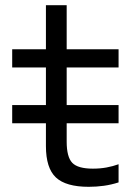

<svg xmlns="http://www.w3.org/2000/svg" viewBox="-20 -710 540 740"><path d="M27 -235V-305H437V-235ZM322 10Q234 10 195.5 -26Q157 -62 157 -147V-450H27V-520H157V-690H237V-520H437V-450H237V-164Q237 -105 258.5 -82.5Q280 -60 338 -60Q366 -60 390.5 -64.5Q415 -69 437 -77V-7Q409 2 380.5 6Q352 10 322 10Z"/></svg>

Font: M PLUS Code Latin
Style: Regular
Weight: 400
Designer: Coji Morishita
Foundry: UNDERFOREST DESIGN
Version: Version 1.002; ttfautohint (v1.8.3)